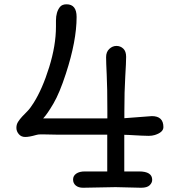

<svg xmlns="http://www.w3.org/2000/svg" viewBox="-20 -883 872 903"><path d="M564.9 -327.1 694.3 -336.9Q748.5 -336.9 748.5 -285.2Q748.5 -260.7 708 -248Q695.3 -244.1 679.4 -244.1Q663.6 -244.1 645.5 -245.1L607.4 -247.1Q596.7 -248 586.2 -248.3Q575.7 -248.5 564.5 -249V-76.7H633.8Q695.8 -76.7 695.8 -37.1Q695.8 -23.4 683.8 -11.7Q671.9 0 643.6 0L523.4 -2.9L370.6 0Q349.1 0 336.4 -10.5Q323.7 -21 323.7 -38.6Q323.7 -56.2 338.6 -66.4Q353.5 -76.7 378.9 -76.7H484.4V-249.5H257.8L181.6 -251H170.4Q159.2 -251 149.4 -248Q117.7 -238.8 98.6 -238.8Q79.6 -238.8 68.4 -252.2Q57.1 -265.6 57.1 -281.7Q57.1 -297.9 65.2 -310.3Q73.2 -322.8 84.5 -335Q95.7 -347.2 108.4 -359.6Q121.1 -372.1 137.7 -398.4Q179.2 -463.9 211.2 -566.7Q243.2 -669.4 243.2 -757.8V-786.1Q243.2 -827.1 262.2 -850.6Q272.5 -862.8 293 -862.8Q340.3 -862.8 340.3 -803.2Q340.3 -690.9 290 -537.1Q260.3 -445.3 231.2 -395.8Q202.1 -346.2 183.1 -326.2H484.9V-362.3Q484.9 -472.7 481.9 -531.2Q479 -589.8 479 -614.3Q479 -638.7 493.9 -652.8Q508.8 -667 527.6 -667Q546.4 -667 559.8 -654.3Q573.2 -641.6 573.2 -616Q573.2 -590.3 569.1 -522.5Q564.9 -454.6 564.9 -358.9Z"/></svg>

Font: Oldenburg
Style: Regular
Weight: 400
Designer: Nicole Fally
Foundry: Nicole Fally
Version: Version 1.001